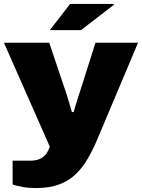

<svg xmlns="http://www.w3.org/2000/svg" viewBox="-20 -745 721 975"><path d="M162 210Q125 210 95 204.5Q65 199 44 192V71H131Q167 71 187.5 59.5Q208 48 218 31.5Q228 15 233 0L0 -528H230L305 -305Q311 -290 318 -266.5Q325 -243 332.5 -219Q340 -195 345 -176H354Q358 -190 363 -207Q368 -224 374 -242.5Q380 -261 385 -277Q390 -293 394 -305L465 -528H681L471 -30Q450 19 424.5 62.5Q399 106 364.5 139.5Q330 173 280.5 191.5Q231 210 162 210ZM233 -592 336 -725H558L559 -721L391 -592Z"/></svg>

Font: Archivo SemiExpanded Black
Style: Regular
Weight: 900
Width: 6
Designer: Hector Gatti
Foundry: Omnibus-Type
Version: Version 2.001